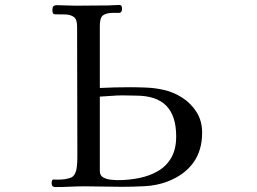

<svg xmlns="http://www.w3.org/2000/svg" viewBox="-20 -757 1040 777"><path d="M693 -205Q693 -288 653 -329Q613 -370 530 -370Q516 -370 503 -370.5Q490 -371 476 -371Q453 -371 430 -369Q407 -367 384 -366V-65Q384 -47 397 -39.5Q410 -32 427 -30Q444 -28 457 -28Q501 -28 543 -36.5Q585 -45 619 -64.5Q653 -84 673 -118.5Q693 -153 693 -205ZM798 -220Q798 -147 761.5 -97.5Q725 -48 657 -22Q614 -6 565.5 -3.5Q517 -1 472 -1Q435 -1 398.5 -2Q362 -3 325 -3Q294 -3 264 -1.5Q234 0 204 0Q189 0 189 -15Q189 -31 196.5 -30.5Q204 -30 214 -30Q246 -30 266.5 -38Q287 -46 291 -83Q293 -100 293 -118Q293 -136 293 -153Q293 -278 292.5 -402Q292 -526 292 -650Q292 -679 278.5 -688.5Q265 -698 245 -698.5Q225 -699 205 -699Q197 -699 194.5 -703.5Q192 -708 192 -715Q192 -726 195.5 -731Q199 -736 212 -736Q230 -736 247.5 -735Q265 -734 284 -734Q317 -734 349.5 -734.5Q382 -735 416 -735Q428 -735 439.5 -736Q451 -737 464 -737Q469 -737 471.5 -732.5Q474 -728 474 -723Q474 -705 462 -705Q450 -705 439 -705Q410 -705 397 -695Q384 -685 384 -654V-401Q444 -404 507 -404Q540 -404 573.5 -402.5Q607 -401 639 -394Q682 -385 718 -361.5Q754 -338 776 -302.5Q798 -267 798 -220Z"/></svg>

Font: Kaisei Decol
Style: Regular
Weight: 400
Designer: Font-Kai, 金井和夫
Foundry: KAZUO KANAI
Version: Version 5.003